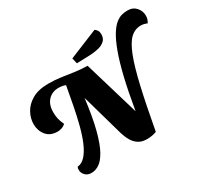

<svg xmlns="http://www.w3.org/2000/svg" viewBox="-173 -1112 1476 1387"><g transform="rotate(-30 564.5 -418.5)"><path d="M222 25Q189 25 170 5Q151 -15 151 -40Q151 -52 156 -64Q194 -68 223 -101Q252 -134 275 -188Q298 -242 316 -311.5Q334 -381 349 -458.5Q364 -536 378 -615L376 -618Q349 -627 320 -627Q267 -627 233.5 -591.5Q200 -556 200 -493Q200 -464 205.5 -438.5Q211 -413 226 -382Q212 -368 193.5 -362Q175 -356 160 -356Q98 -356 66 -395.5Q34 -435 34 -489Q34 -537 59 -583Q84 -629 136.5 -659.5Q189 -690 272 -690Q329 -690 379 -682.5Q429 -675 478.5 -668Q528 -661 583 -660L719 -202Q745 -357 771.5 -466.5Q798 -576 825 -648.5Q852 -721 879 -764.5Q906 -808 932.5 -829Q959 -850 983.5 -856Q1008 -862 1032 -862Q1077 -862 1103 -832Q1129 -802 1129 -764Q1129 -733 1112 -708Q1086 -720 1061 -720Q1011 -720 974 -685Q937 -650 905 -568Q873 -486 841 -347Q809 -208 771 0Q734 14 691 14Q649 14 621 -4Q593 -22 575.5 -52.5Q558 -83 547 -120L448 -470Q429 -318 403.5 -220.5Q378 -123 348.5 -70Q319 -17 287 4Q255 25 222 25ZM525 -714 514 -761 756 -860Q769 -851 776 -839Q783 -827 783 -808Q783 -774 762.5 -755Q742 -736 710 -728Q678 -720 643 -718Z"/></g></svg>

Font: Sansita Swashed
Style: Bold
Weight: 700
Designer: Pablo Cosgaya
Foundry: Omnibus-Type
Version: Version 1.003; ttfautohint (v1.8.3)